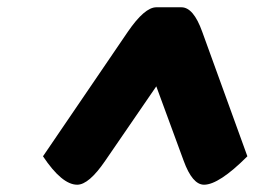

<svg xmlns="http://www.w3.org/2000/svg" viewBox="-20 -958 721 527"><path d="M192 -451Q150 -451 98 -529L331 -871Q377 -938 409 -938H478Q511 -938 535 -871L659 -529Q581 -451 540 -451Q508 -451 484 -517L409 -721L269 -517Q224 -451 192 -451Z"/></svg>

Font: Lemonada
Style: Bold
Weight: 700
Designer: Mohamed Gaber (Arabic), Eduardo Tunni (Latin)
Foundry: Kief Type Foundry
Version: Version 4.004